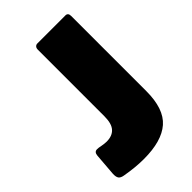

<svg xmlns="http://www.w3.org/2000/svg" viewBox="-226 -825 919 919"><g transform="rotate(-45 233.5 -366.0)"><path d="M182 10Q125 10 58 -2Q40 -5 33 -14.5Q26 -24 27 -45L36 -159Q38 -182 56 -182Q68 -182 80 -179Q102 -175 115 -175Q153 -175 173 -197Q193 -219 193 -268V-719Q193 -730 198.5 -736Q204 -742 213 -742H402Q420 -742 420 -721V-212Q420 -92 361.5 -41Q303 10 182 10Z"/></g></svg>

Font: Libre Franklin Black
Style: Regular
Weight: 900
Designer: Pablo Impallari, Rodrigo Fuenzalida
Foundry: Impallari Type
Version: Version 1.002; ttfautohint (v1.5)